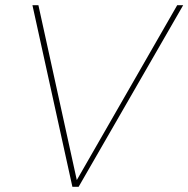

<svg xmlns="http://www.w3.org/2000/svg" viewBox="-20 -720 726 740"><path d="M259 0 105 -700H128L276 -26L663 -700H686L283 0Z"/></svg>

Font: DM Sans 16pt Thin
Style: Italic
Weight: 250
Italic angle: -10°
Version: Version 4.004;gftools[0.9.30]